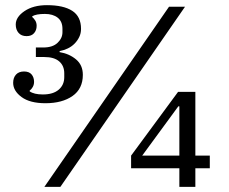

<svg xmlns="http://www.w3.org/2000/svg" viewBox="-20 -724 886 744"><path d="M156 -324Q96 -324 63.5 -348Q31 -372 31 -403Q31 -423 42 -435Q53 -447 73 -447Q93 -447 102.5 -435.5Q112 -424 112 -407Q112 -396 107 -387Q102 -378 95 -373V-370Q112 -358 146 -358Q186 -358 207.5 -376.5Q229 -395 229 -425V-440Q229 -469 209.5 -486Q190 -503 152 -503H119V-540H148Q184 -540 203 -558Q222 -576 222 -599V-612Q222 -641 203.5 -655.5Q185 -670 154 -670Q120 -670 105 -661V-658Q111 -653 116.5 -644.5Q122 -636 122 -624Q122 -607 112 -595.5Q102 -584 83 -584Q63 -584 52 -596.5Q41 -609 41 -629Q41 -658 75 -681Q109 -704 162 -704Q226 -704 260 -682Q294 -660 294 -612Q294 -595 287 -580.5Q280 -566 268.5 -554.5Q257 -543 242 -536Q227 -529 211 -526V-522Q248 -516 274.5 -494Q301 -472 301 -434Q301 -380 261 -352Q221 -324 156 -324ZM635 -698H697L214 0H152ZM675 -72H488V-121L670 -368H737V-121H793V-72H737V0H675ZM531 -121H675V-312H671Z"/></svg>

Font: IBM Plex Serif
Style: Regular
Weight: 400
Designer: Mike Abbink, Paul van der Laan, Pieter van Rosmalen
Foundry: Bold Monday
Version: Version 3.001